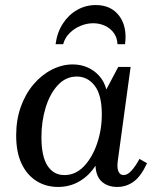

<svg xmlns="http://www.w3.org/2000/svg" viewBox="-20 -730 622 760"><path d="M44 -194Q44 -256 62.5 -307.5Q81 -359 113 -396.5Q145 -434 185.5 -454.5Q226 -475 268 -475Q298 -475 324.5 -464Q351 -453 371.5 -431Q392 -409 401 -376L448 -465H497L447 -99Q442 -67 448.5 -52Q455 -37 469 -37Q485 -37 501 -55Q517 -73 532 -101L562 -84Q538 -32 509 -11Q480 10 444 10Q407 10 383.5 -10.5Q360 -31 358 -74Q332 -34 294 -12Q256 10 210 10Q162 10 124.5 -13.5Q87 -37 65.5 -82Q44 -127 44 -194ZM144 -187Q144 -111 168 -74Q192 -37 235 -37Q279 -37 312 -71.5Q345 -106 364 -161Q383 -216 383 -277Q383 -354 355 -390.5Q327 -427 284 -427Q240 -427 208.5 -392.5Q177 -358 160.5 -303.5Q144 -249 144 -187ZM230 -555H200Q206 -601 228.5 -636Q251 -671 285 -690.5Q319 -710 359 -710Q420 -710 452 -667Q484 -624 475 -555H445Q444 -581 430.5 -599.5Q417 -618 395.5 -628Q374 -638 349 -638Q324 -638 299.5 -628Q275 -618 256 -599.5Q237 -581 230 -555Z"/></svg>

Font: Brygada 1918 Medium
Style: Italic
Weight: 500
Italic angle: -8°
Designer: Mateusz Machalski | Borys Kosmynka | Przemek Hoffer
Foundry: NIEPODLEGLA 2018
Version: Version 3.006